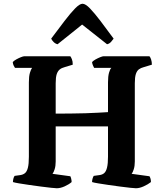

<svg xmlns="http://www.w3.org/2000/svg" viewBox="-20 -1004 878 1024"><path d="M283 0Q276 0 252.5 -2.5Q229 -5 198.5 -9Q168 -13 136.5 -17.5Q105 -22 81.5 -26Q58 -30 49 -33Q49 -42 51.5 -51.5Q54 -61 58 -66L87 -70Q102 -72 112.5 -80Q123 -88 128.5 -108.5Q134 -129 134 -168V-565Q134 -597 139.5 -615.5Q145 -634 151 -642H60Q57 -646 53 -654Q49 -662 48 -673Q54 -680 66.5 -687Q79 -694 91.5 -699Q104 -704 110 -704H355Q359 -699 363.5 -688Q368 -677 368 -659L325 -646Q309 -642 298.5 -633.5Q288 -625 282.5 -608.5Q277 -592 277 -560V-398Q316 -398 356.5 -398.5Q397 -399 435.5 -400Q474 -401 505 -403Q536 -405 556 -406V-565Q556 -597 561.5 -616.5Q567 -636 574 -642H482Q480 -646 476 -654.5Q472 -663 471 -673Q477 -680 489.5 -687Q502 -694 514.5 -699Q527 -704 532 -704H777Q782 -699 786 -686.5Q790 -674 790 -659L747 -646Q731 -642 720.5 -634Q710 -626 704.5 -609Q699 -592 699 -560V-143Q699 -119 693.5 -101.5Q688 -84 682 -77L777 -64Q779 -62 782 -53.5Q785 -45 785 -33Q770 -21 747 -10.5Q724 0 705 0Q698 0 674.5 -2.5Q651 -5 620.5 -9Q590 -13 559 -17.5Q528 -22 504 -26Q480 -30 471 -33Q471 -43 474 -52.5Q477 -62 480 -66L509 -70Q526 -72 536 -81Q546 -90 551 -111Q556 -132 556 -168V-330H277V-143Q277 -119 271.5 -101.5Q266 -84 260 -77L355 -64Q357 -61 359.5 -51.5Q362 -42 362 -33Q347 -20 324.5 -10Q302 0 283 0ZM287 -768Q275 -771 266 -780Q257 -789 253 -798Q292 -850 324 -892Q356 -934 380.5 -959Q405 -984 420 -984Q436 -984 460 -959Q484 -934 516 -892Q548 -850 586 -798Q582 -792 573 -781.5Q564 -771 551 -768L418 -873Z"/></svg>

Font: Texturina Medium 12pt
Style: Bold
Weight: 700
Version: Version 1.002